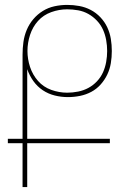

<svg xmlns="http://www.w3.org/2000/svg" viewBox="-20 -763 540 783"><path d="M91 0H72V-179H12V-197H72V-540Q72 -566 75.5 -591.5Q79 -617 89 -641Q99 -665 116 -685Q133 -705 155 -718.5Q177 -732 202.5 -737.5Q228 -743 254 -743Q279 -743 303.5 -738.5Q328 -734 350 -722.5Q372 -711 389.5 -692.5Q407 -674 417.5 -651.5Q428 -629 432 -604.5Q436 -580 436 -555Q436 -530 432 -505.5Q428 -481 417.5 -459Q407 -437 390.5 -418.5Q374 -400 352.5 -388.5Q331 -377 306.5 -372Q282 -367 257 -367Q230 -367 203.5 -373.5Q177 -380 154.5 -395Q132 -410 116 -432.5Q100 -455 91 -481V-197H428V-179H91ZM254 -385Q276 -385 298.5 -389.5Q321 -394 340.5 -404.5Q360 -415 375.5 -431.5Q391 -448 400 -468Q409 -488 413 -510.5Q417 -533 417 -555Q417 -577 413 -599.5Q409 -622 400 -642Q391 -662 375.5 -678.5Q360 -695 340.5 -706Q321 -717 298.5 -721Q276 -725 254 -725Q221 -725 189 -713.5Q157 -702 135 -677.5Q113 -653 102.5 -620.5Q92 -588 92 -555Q92 -522 102.5 -490Q113 -458 135 -433Q157 -408 189 -396.5Q221 -385 254 -385Z"/></svg>

Font: Iosevka Thin
Style: Regular
Weight: 100
Monospace: yes
Designer: Belleve Invis
Foundry: Belleve Invis
Version: Version 32.5.0; ttfautohint (v1.8.4)